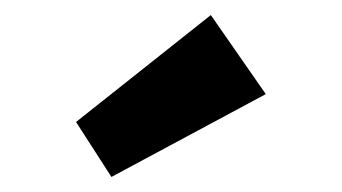

<svg xmlns="http://www.w3.org/2000/svg" viewBox="-20 -818 454 255"><path d="M81 -656 260 -798 333 -693 128 -583Z"/></svg>

Font: Lexend Exa HM Xlight
Style: Bold
Weight: 700
Designer: Bonnie Shaver-Troup, Thomas Jockin, Octavio Pardo
Foundry: Lexend
Version: Version 1.091